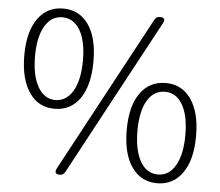

<svg xmlns="http://www.w3.org/2000/svg" viewBox="-53 -801 1003 874"><g transform="rotate(5 448.5 -364.5)"><path d="M251 13Q222 13 235 -14L619 -728Q627 -742 643 -742Q673 -742 659 -715L470 -364L275 -1Q267 13 251 13ZM696 13Q622 13 580 -47Q537 -107 537 -217Q537 -326 579.5 -385.5Q622 -445 696 -445Q769 -445 811 -386Q854 -325 854 -217Q854 -107 811 -47Q769 13 696 13ZM696 -27Q746 -27 775 -76Q805 -127 805 -217Q805 -307 775 -357Q746 -405 696 -405Q645 -405 616 -357Q586 -307 586 -217Q586 -128 616 -76Q645 -27 696 -27ZM201 -284Q127 -284 86 -344Q43 -405 43 -515Q43 -623 86 -683Q128 -742 201 -742Q275 -742 317 -682.5Q359 -623 359 -515Q359 -405 317 -344.5Q275 -284 201 -284ZM201 -324Q251 -324 281 -374Q311 -425 311 -515Q311 -604 281 -654Q251 -702 201 -702Q151 -702 122 -654Q92 -604 92 -515Q92 -425 122 -374Q151 -324 201 -324Z"/></g></svg>

Font: GenSenRounded TW L
Style: Regular
Weight: 300
Version: Version 1.501;PS 1;hotconv 16.6.51;makeotf.lib2.5.65220